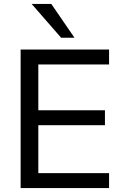

<svg xmlns="http://www.w3.org/2000/svg" viewBox="-20 -957 626 977"><path d="M85 0V-705H535V-629H175V-396H514V-320H175V-76H535V0ZM291 -765 141 -937H241L359 -765Z"/></svg>

Font: Nunito Sans 12pt Medium
Style: Regular
Weight: 500
Designer: Vernon Adams
Foundry: Vernon Adams
Version: Version 3.101;gftools[0.9.27]